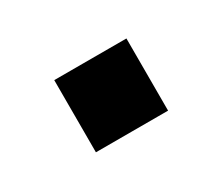

<svg xmlns="http://www.w3.org/2000/svg" viewBox="-42 -393 334 288"><g transform="rotate(-30 125.0 -249.5)"><path d="M62.5 -312.5V-187.5H187.5V-312.5Z"/></g></svg>

Font: Medodica
Style: Regular
Weight: 400
Version: Version 001.000